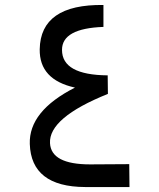

<svg xmlns="http://www.w3.org/2000/svg" viewBox="-20 -754 642 774"><path d="M100.1 -173.8Q95.7 -306.2 282.2 -400.9Q138.2 -432.6 140.1 -555.2Q143.1 -737.3 397 -733.9V-645.5Q229.5 -639.6 230 -552.7Q230 -451.7 414.1 -450.2L415 -375.5Q175.8 -279.3 181.6 -176.8Q186 -91.3 343.3 -91.3L501 -92.3L502 0H323.2Q105.5 -1 100.1 -173.8Z"/></svg>

Font: Vazir Code Hack
Style: Code-Hack
Weight: 400
Foundry: DejaVu fonts team - Redesigned by Saber Rastikerdar
Version: Version 1.1.2